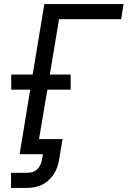

<svg xmlns="http://www.w3.org/2000/svg" viewBox="-20 -755 640 940"><path d="M34 165V91H112Q125 91 138 87.5Q151 84 161 75Q171 66 177 53.5Q183 41 185 29L190 0H76L128 -316H35V-390H140L197 -735H585L573 -661H269L224 -390H326V-316H212L171 -74H286L269 29Q266 47 259.5 65Q253 83 242.5 99Q232 115 217 128.5Q202 142 184.5 150Q167 158 149 161.5Q131 165 112 165Z"/></svg>

Font: Zed Sans Extended
Style: Italic
Weight: 400
Width: 7
Italic angle: -9°
Designer: Belleve Invis
Foundry: Belleve Invis
Version: Version 1.0.0; ttfautohint (v1.8.4)